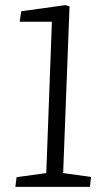

<svg xmlns="http://www.w3.org/2000/svg" viewBox="-20 -731 410 751"><path d="M183 -646H57L63 -687L236 -711L252 -706L227 -54L336 -39L332 0H40L45 -38L161 -54Z"/></svg>

Font: Literata 12pt Light
Style: Italic
Weight: 300
Italic angle: -2°
Designer: Latin by Veronika Burian and Jose Scaglione. Greek by Irene Vlachou. Cyrillic by Vera Evstafieva
Foundry: TypeTogether
Version: Version 3.002